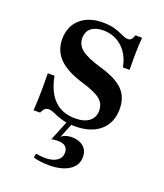

<svg xmlns="http://www.w3.org/2000/svg" viewBox="-119 -508 671 786"><g transform="rotate(20 216.0 -114.5)"><path d="M231.5 11.3Q196 11.3 173 4Q150 -3.2 134.7 -10.5Q119.4 -17.7 107.3 -17.7Q87.9 -17.7 79 7.3H50Q51.6 -13.7 52.4 -36.7Q53.2 -59.7 53.6 -88.7Q54 -117.7 53.2 -154.8H82.3Q95.2 -87.1 129.8 -53.2Q164.5 -19.4 221 -19.4Q260.5 -19.4 281.9 -36.3Q303.2 -53.2 303.2 -83.1Q303.2 -112.9 280.2 -131.5Q257.3 -150 200 -166.9Q127.4 -188.7 94 -222.6Q60.5 -256.5 60.5 -306.5Q60.5 -362.1 96.8 -394.8Q133.1 -427.4 194.4 -427.4Q226.6 -427.4 248.4 -420.6Q270.2 -413.7 285.9 -406Q301.6 -398.4 312.9 -398.4Q321.8 -398.4 327.4 -404.4Q333.1 -410.5 337.1 -423.4H366.1Q364.5 -405.6 363.7 -386.7Q362.9 -367.7 362.5 -343.1Q362.1 -318.5 362.9 -282.3H333.9Q323.4 -337.1 289.1 -367.3Q254.8 -397.6 207.3 -397.6Q174.2 -397.6 155.2 -382.3Q136.3 -366.9 136.3 -338.7Q136.3 -308.9 161.3 -289.1Q186.3 -269.4 247.6 -251.6Q317.7 -231.5 348.8 -200.4Q379.8 -169.4 379.8 -117.7Q379.8 -57.3 340.3 -23Q300.8 11.3 231.5 11.3ZM185.5 197.6Q166.9 197.6 148.4 195.2Q129.8 192.7 116.9 188.7L121 171Q129 172.6 139.9 173.8Q150.8 175 161.3 175Q193.5 175 212.1 162.1Q230.6 149.2 230.6 126.6Q230.6 108.9 219.4 100Q208.1 91.1 187.1 91.1Q179 91.1 171.4 91.9Q163.7 92.7 158.9 94.4L196.8 1.6H219.4L191.1 71.8Q200.8 63.7 212.1 60.5Q223.4 57.3 236.3 57.3Q266.9 57.3 286.3 73.4Q305.6 89.5 305.6 118.5Q305.6 155.6 273 176.6Q240.3 197.6 185.5 197.6Z"/></g></svg>

Font: Playfair SemiBold
Style: Regular
Weight: 600
Designer: Claus Eggers Sørensen
Foundry: Claus Eggers Sørensen
Version: Version 2.001;gftools[0.9.30]